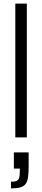

<svg xmlns="http://www.w3.org/2000/svg" viewBox="-20 -763 233 1066"><path d="M65 0V-743H129V0ZM41 283V246Q62 246 72.5 241Q83 236 86.5 224Q90 212 90 190V173H57V83H139V163Q139 199 135.5 222Q132 245 122 258.5Q112 272 92.5 277.5Q73 283 41 283Z"/></svg>

Font: Saira Condensed
Style: Regular
Weight: 400
Width: 3
Designer: Hector Gatti with collaboration of the Omnibus-Type team
Foundry: Omnibus-Type
Version: Version 1.101